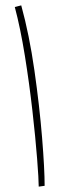

<svg xmlns="http://www.w3.org/2000/svg" viewBox="-20 -694 251 714"><path d="M59 -674 35 -668Q56 -589 72.5 -486.5Q89 -384 100.5 -282.5Q112 -181 118 -104Q124 -27 124 0L146 -3Q146 -65 136.5 -182Q127 -299 108 -432Q89 -565 59 -674Z"/></svg>

Font: Noto Sans Arabic Condensed Thin
Style: Regular
Weight: 250
Width: 3
Designer: Nadine Chahine
Foundry: Monotype Imaging Inc.
Version: 1.001